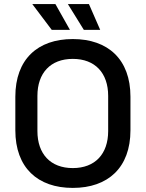

<svg xmlns="http://www.w3.org/2000/svg" viewBox="-20 -905 713 939"><path d="M336 14C508 14 618 -85 618 -268V-432C618 -615 508 -714 336 -714C164 -714 55 -615 55 -432V-268C55 -85 164 14 336 14ZM138 -885 233 -759H322L251 -885ZM163 -264V-436C163 -548 227 -617 336 -617C445 -617 509 -548 509 -436V-264C509 -152 445 -83 336 -83C227 -83 163 -152 163 -264ZM312 -885 390 -759H470L415 -885Z"/></svg>

Font: Meta Space Medium
Style: Regular
Weight: 500
Designer: Meta Pool / Florian Karsten
Foundry: Meta Pool / Florian Karsten
Version: Version 2.000;Glyphs 3.1.1 (3137)